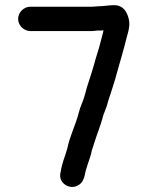

<svg xmlns="http://www.w3.org/2000/svg" viewBox="-20 -679 570 742"><path d="M97 -559H335C341 -559 348 -560 356 -561H364C369 -561 374 -561 380 -562C379 -560 379 -558 379 -556C376 -544 372 -531 369 -518C361 -485 353 -466 343 -428C330 -381 318 -354 307 -309C300 -283 291 -271 284 -242C272 -195 250 -154 240 -105C238 -96 234 -88 232 -79C225 -60 217 -34 214 -13C203 28 250 58 284 36C298 27 302 17 307 1C312 -29 324 -56 332 -84C334 -99 340 -111 344 -126L353 -153C361 -177 367 -191 375 -218C381 -245 391 -258 397 -285C411 -329 421 -356 434 -405C447 -452 458 -486 469 -532C476 -559 486 -584 475 -615C465 -646 446 -660 418 -659C402 -659 381 -655 364 -655C356 -655 343 -653 335 -653H97C72 -653 50 -631 50 -606C50 -581 72 -559 97 -559Z"/></svg>

Font: Electronic
Style: ExBlk
Weight: 900
Version: Version 1.011